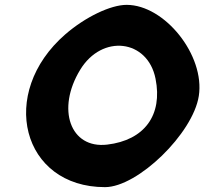

<svg xmlns="http://www.w3.org/2000/svg" viewBox="-20 -820 841 790"><path d="M249 -679C-30 -437 70 -50 412 -50C547 -50 774 -271 798 -425C824 -592 658 -800 501 -800C435 -800 331 -750 249 -679ZM620 -496C650 -346 574 -243 421 -225C269 -207 211 -371 310 -533C400 -681 588 -658 620 -496Z"/></svg>

Font: Hussar Skorodowane
Style: Ky
Weight: 700
Foundry: Cannot Into Space Fonts
Version: Version 0.892